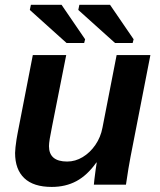

<svg xmlns="http://www.w3.org/2000/svg" viewBox="-20 -753 651 783"><path d="M373 -90.3Q335.9 -38.1 291.7 -14.4Q247.6 9.3 190.9 9.3Q116.7 9.3 79.1 -26.4Q41.5 -62 41.5 -129.4Q41.5 -137.7 43.2 -153.1Q44.9 -168.5 47.4 -184.6Q49.8 -200.7 51.8 -209.5L113.8 -528.3H250L192.4 -237.8Q179.7 -176.8 179.7 -157.2Q179.7 -94.2 253.9 -94.2Q287.1 -94.2 317.1 -112.3Q347.2 -130.4 368.9 -161.9Q390.6 -193.4 397.9 -232.4L455.6 -528.3H593.3L512.2 -112.8Q508.3 -93.3 503.7 -65.2Q499 -37.1 493.7 0H362.8Q362.8 -2.9 365 -21.7Q367.2 -40.5 370.1 -61.3Q373 -82 374.5 -90.3ZM327.1 -592.8 323.2 -577.6H251.5L101.6 -712.4L106 -733.4H231ZM524.9 -592.8 521 -577.6H449.2L299.3 -712.4L303.7 -733.4H428.7Z"/></svg>

Font: Arimo
Style: Bold Italic
Weight: 700
Italic angle: -12°
Designer: Steve Matteson
Foundry: Monotype Imaging Inc.
Version: Version 1.33